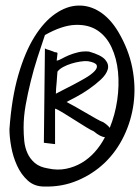

<svg xmlns="http://www.w3.org/2000/svg" viewBox="-20 -682 512 703"><path d="M14.6 -209Q22.5 -322.3 46.9 -406.7Q71.3 -491.2 106 -546.9Q140.6 -602.5 182.1 -631.3Q223.6 -660.2 265.6 -661.6Q307.6 -663.1 345.7 -638.7Q383.8 -614.3 413.1 -565.4Q451.2 -501 464.4 -433.6Q477.5 -366.2 469.2 -303.2Q460.9 -240.2 433.6 -183.6Q406.2 -127 363.3 -85.9Q320.3 -44.9 263.7 -21Q207 2.9 141.6 1Q105.5 1 81.1 -21.5Q56.6 -43.9 42 -76.7Q27.3 -109.4 21 -145Q14.6 -180.7 14.6 -209ZM144.5 -504.9 149.4 -502Q155.3 -500 162.1 -498Q168.9 -496.1 174.3 -493.7Q179.7 -491.2 179.7 -491.2Q181.6 -491.2 186.5 -490.2Q191.4 -489.3 190.4 -485.4L187.5 -460Q195.3 -460.9 206.5 -467.3Q217.8 -473.6 232.9 -480Q248 -486.3 266.6 -490.7Q285.2 -495.1 305.7 -493.2Q350.6 -480.5 365.2 -463.4Q379.9 -446.3 374.5 -427.7Q369.1 -409.2 349.1 -390.6Q329.1 -372.1 305.2 -355.5Q281.2 -338.9 258.8 -327.1L223.6 -308.6Q235.4 -302.7 254.4 -292Q273.4 -281.2 293.5 -269.5Q313.5 -257.8 331.5 -247.6Q349.6 -237.3 358.4 -234.4Q375 -223.6 381.8 -213.9Q401.4 -261.7 409.2 -315.4Q417 -369.1 412.1 -418.9Q407.2 -468.8 388.2 -509.3Q369.1 -549.8 335.9 -571.3Q302.7 -592.8 254.9 -590.8Q207 -588.9 144.5 -553.7Q130.9 -513.7 117.2 -471.2Q103.5 -428.7 92.8 -385.3Q82 -341.8 74.2 -298.8Q66.4 -255.9 66.4 -214.8Q66.4 -190.4 68.8 -166Q71.3 -141.6 80.6 -121.1Q89.8 -100.6 107.4 -85.4Q125 -70.3 155.3 -65.4Q190.4 -57.6 221.7 -64Q252.9 -70.3 279.3 -85.9Q305.7 -101.6 327.1 -125.5Q348.6 -149.4 364.3 -179.7Q347.7 -180.7 323.2 -201.2Q315.4 -204.1 295.4 -216.3Q275.4 -228.5 252.4 -243.2Q229.5 -257.8 209.5 -270Q189.5 -282.2 181.6 -284.2V-154.3L140.6 -159.2ZM190.4 -419.9Q189.5 -413.1 189 -402.8Q188.5 -392.6 187.5 -381.3Q186.5 -370.1 185.5 -358.9Q184.6 -347.7 184.6 -338.9Q187.5 -340.8 205.1 -349.6L245.1 -370.1Q267.6 -381.8 290.5 -395Q313.5 -408.2 325.7 -420.9Q337.9 -433.6 334 -443.4Q330.1 -453.1 301.8 -458Q289.1 -459 273.4 -456.5Q257.8 -454.1 241.7 -449.2Q225.6 -444.3 211.9 -437Q198.2 -429.7 190.4 -419.9Z"/></svg>

Font: Shadows Into Light
Style: Regular
Weight: 400
Designer: Kimberly Geswein
Foundry: Kimberly Geswein
Version: Version 001.000